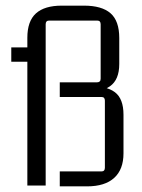

<svg xmlns="http://www.w3.org/2000/svg" viewBox="-20 -658 504 681"><path d="M77 -451 89 -439H20V-490H89L77 -478V-524Q77 -583 107.5 -610.5Q138 -638 199 -638H278Q341 -638 372 -611Q403 -584 403 -523V-431Q403 -375 370 -352Q337 -329 274 -329L292 -353Q357 -354 387.5 -331Q418 -308 418 -251V-114Q418 -57 385 -27Q352 3 289 3H192V-50H340Q352 -50 352 -63V-301Q352 -314 340 -314H192V-366H324Q330 -366 333.5 -369Q337 -372 337 -379V-572Q337 -585 325 -585H154Q142 -585 142 -572V0H77Z"/></svg>

Font: Gemunu Libre ExtraLight Light
Style: Regular
Weight: 300
Version: Version 1.100